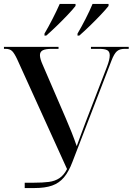

<svg xmlns="http://www.w3.org/2000/svg" viewBox="-20 -951 671 971"><path d="M105 0V-27H152Q196 -27 227 -31Q258 -35 280.5 -50Q303 -65 319 -96L67 -651Q53 -681 41.5 -692.5Q30 -704 8 -704H0V-714H276V-704H244Q210 -704 196 -696.5Q182 -689 182 -672Q182 -654 196 -623L313 -352Q329 -315 342.5 -281Q356 -247 368 -212Q380 -244 391 -274.5Q402 -305 414 -336L520 -611Q535 -649 535 -671Q535 -690 522.5 -697Q510 -704 481 -704H440V-714H631V-704H611Q585 -704 571 -691.5Q557 -679 544 -645L347 -134Q328 -83 303.5 -54Q279 -25 243.5 -12.5Q208 0 154 0ZM205 -781Q225 -815 246 -856Q267 -897 282 -931H362V-921Q349 -904 322.5 -876Q296 -848 266.5 -819.5Q237 -791 214 -771H205ZM372 -781Q392 -815 413 -856Q434 -897 448 -931H529V-921Q516 -904 489.5 -876Q463 -848 433.5 -819.5Q404 -791 381 -771H372Z"/></svg>

Font: Noto Serif Display SemiCondensed Medium
Style: Regular
Weight: 500
Width: 4
Designer: Monotype Design Team
Foundry: Monotype Imaging Inc.
Version: Version 2.009